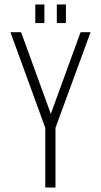

<svg xmlns="http://www.w3.org/2000/svg" viewBox="-20 -845 455 865"><path d="M139 -825H180V-741H139ZM236 -825H277V-741H236ZM184 0V-269L27 -700H75L209 -332L343 -700H388L230 -269V0Z"/></svg>

Font: TypoPRO Bebas Neue
Style: Regular
Weight: 400
Designer: Ryoichi Tsunekawa
Foundry: Ryoichi Tsunekawa
Version: Version 001.003